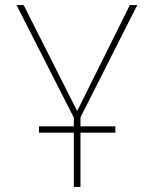

<svg xmlns="http://www.w3.org/2000/svg" viewBox="-20 -734 603 754"><path d="M133 -213H270V0H296V-213H433V-238H296V-273L519 -714H490L283 -298L73 -714H45L270 -272V-238H133Z"/></svg>

Font: Noto Sans Mono SemiCondensed Thin
Style: Regular
Weight: 100
Width: 4
Designer: Monotype Design Team
Foundry: Monotype Imaging Inc.
Version: Version 2.014